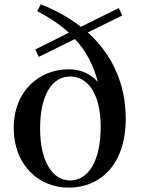

<svg xmlns="http://www.w3.org/2000/svg" viewBox="-20 -845 646 881"><path d="M302 -17C220 -17 164 -106 164 -255C164 -413 221 -494 302 -494C381 -494 442 -418 442 -262C442 -110 387 -17 302 -17ZM158 -584 324 -666C376 -610 409 -545 429 -469C395 -507 350 -527 295 -527C161 -527 43 -428 43 -259C43 -82 163 16 295 16C441 16 557 -90 557 -301C557 -460 495 -595 383 -696L541 -774L525 -808L351 -722C299 -763 237 -798 167 -825L151 -794C209 -763 257 -731 296 -695L142 -618Z"/></svg>

Font: Noto Serif CJK JP SemiBold
Style: Regular
Weight: 600
Designer: Ryoko NISHIZUKA 西塚涼子 (kana & ideographs); Frank Grießhammer (Latin, Greek & Cyrillic); Wenlong ZHANG 张文龙 (bopomofo); San
Foundry: Adobe
Version: Version 2.001;hotconv 1.1.0;makeotfexe 2.6.0